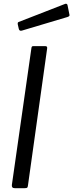

<svg xmlns="http://www.w3.org/2000/svg" viewBox="-20 -983 383 1003"><path d="M126 -14Q125 -5 122 -2.5Q119 0 109 0H57Q48 0 44.5 -4.5Q41 -9 42 -17L144 -731Q145 -738 147 -740Q149 -742 155 -742H217Q229 -742 226 -728ZM333 -955 342 -910Q344 -904 342.5 -900.5Q341 -897 332 -894L94 -823Q87 -821 83 -824Q79 -827 78 -833L73 -855Q71 -866 77 -868L321 -963Q325 -964 328.5 -962.5Q332 -961 333 -955Z"/></svg>

Font: Libre Franklin
Style: Italic
Weight: 400
Italic angle: -8°
Designer: Pablo Impallari, Rodrigo Fuenzalida, Nhung Nguyen
Foundry: Impallari Type
Version: Version 3.000